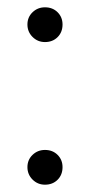

<svg xmlns="http://www.w3.org/2000/svg" viewBox="-20 -494 247 525"><path d="M151 -37Q151 -16 137.5 -2.5Q124 11 103 11Q83 11 69 -3Q55 -17 55 -37Q55 -57 69 -70.5Q83 -84 103 -84Q124 -84 137.5 -70.5Q151 -57 151 -37ZM151 -427Q151 -406 137.5 -392.5Q124 -379 103 -379Q83 -379 69 -393Q55 -407 55 -427Q55 -447 69 -460.5Q83 -474 103 -474Q124 -474 137.5 -460.5Q151 -447 151 -427Z"/></svg>

Font: Fira Sans Light
Style: Regular
Weight: 300
Designer: bBox Type GmbH & Carrois Corporate GbR & Edenspiekermann AG
Foundry: bBox Type GmbH & Carrois Corporate GbR & Edenspiekermann AG
Version: Version 4.301